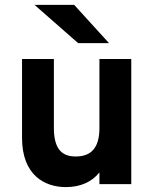

<svg xmlns="http://www.w3.org/2000/svg" viewBox="-20 -752 631 784"><path d="M299 -576H425L283 -732H121ZM386 0H516V-511H386V-229C386 -147 351 -113 289 -113C228 -113 200 -149 200 -231V-511H70V-189C70 -37 162 12 249 12C308 12 355 -9 386 -48Z"/></svg>

Font: Overpass ExtraBold
Style: Regular
Weight: 800
Designer: Delve Withrington, Thomas Jockin
Foundry: Delve Fonts
Version: Version 3.000;DELV;Overpass